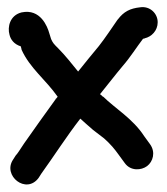

<svg xmlns="http://www.w3.org/2000/svg" viewBox="-20 -563 457 526"><path d="M254 -305C276 -332 295 -357 316 -382C337 -406 355 -435 372 -457H375L376 -458C395 -462 412 -479 412 -502C412 -526 391 -547 364 -543C336 -540 319 -531 303 -510L302 -509C286 -486 269 -460 251 -437C231 -413 214 -392 194 -367C177 -388 158 -412 140 -430C127 -443 125 -445 120 -456L115 -472C110 -490 91 -540 39 -529C7 -521 0 -489 6 -468C9 -455 18 -442 37 -436C37 -435 38 -431 39 -428V-427C62 -376 105 -345 138 -298C137 -296 135 -295 134 -293H133V-292C106 -255 72 -207 46 -170C34 -152 28 -142 23 -137L16 -126C-14 -82 52 -29 86 -76L93 -87C127 -134 162 -189 200 -238C209 -230 222 -218 235 -207L265 -184C273 -177 282 -168 288 -161C301 -146 309 -133 322 -116C338 -94 367 -96 383 -108C399 -120 407 -146 391 -168C385 -176 383 -179 375 -190C344 -238 294 -267 263 -298H262C259 -301 258 -302 254 -305Z"/></svg>

Font: Stray Cat
Style: Blk
Weight: 900
Version: Version 1.0